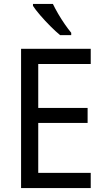

<svg xmlns="http://www.w3.org/2000/svg" viewBox="-20 -964 540 984"><path d="M445 0H88V-714H445V-636H176V-411H429V-334H176V-78H445ZM251 -944Q262 -921 278 -893.5Q294 -866 312 -840Q330 -814 345 -796V-784H288Q266 -802 238 -830Q210 -858 185.5 -886.5Q161 -915 149 -934V-944Z"/></svg>

Font: Noto Sans SemiCondensed
Style: Regular
Weight: 400
Width: 4
Designer: Monotype Design Team
Foundry: Monotype Imaging Inc.
Version: Version 2.013; ttfautohint (v1.8.4.7-5d5b)